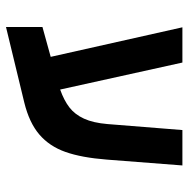

<svg xmlns="http://www.w3.org/2000/svg" viewBox="-14 -635 628 640"><g transform="rotate(90 300.0 -315.0)"><path d="M70 -142.5 169.5 -170 71 -609H188.5L278.5 -201.5Q315 -214.5 338.2 -232.5Q361.5 -250.5 375.5 -281Q389.5 -311.5 393.5 -359L413.5 -609H531.5L512 -357Q505.5 -273 486.5 -219.2Q467.5 -165.5 428.2 -132Q389 -98.5 322 -82L70 -21Z"/></g></svg>

Font: JuliaMono SemiBold
Style: Regular
Weight: 600
Monospace: yes
Designer: cormullion
Foundry: corm
Version: Version 0.055; ttfautohint (v1.8.4)